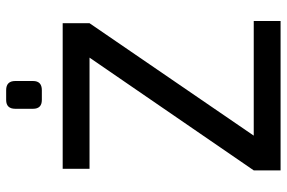

<svg xmlns="http://www.w3.org/2000/svg" viewBox="-170 -738 909 608"><g transform="rotate(-90 284.0 -434.5)"><path d="M302 -756H271Q243 -756 243 -784V-840Q243 -869 271 -869H302Q331 -869 331 -840V-784Q331 -756 302 -756ZM521 -85V0H48V-85L405 -605H53V-690H514V-605L158 -85Z"/></g></svg>

Font: Exo 2.0 Medium
Style: Regular
Weight: 500
Designer: Natanael Gama
Version: Version 1.001;PS 001.001;hotconv 1.0.70;makeotf.lib2.5.58329